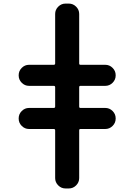

<svg xmlns="http://www.w3.org/2000/svg" viewBox="-20 -853 742 1069"><path d="M141.6 -134.8Q118.2 -134.8 101.1 -151.9Q84 -168.9 84 -192.4V-194.3Q84 -217.8 101.1 -234.9Q118.2 -252 141.6 -252H279.3Q287.1 -252 287.1 -259.8V-367.2Q287.1 -375 279.3 -375H141.6Q118.2 -375 101.1 -392.1Q84 -409.2 84 -432.6V-434.6Q84 -458 101.1 -475.1Q118.2 -492.2 141.6 -492.2H279.3Q287.1 -492.2 287.1 -500V-775.4Q287.1 -798.8 304.2 -815.9Q321.3 -833 344.7 -833H363.3Q386.7 -833 403.8 -815.9Q420.9 -798.8 420.9 -775.4V-500Q420.9 -492.2 427.7 -492.2H566.4Q589.8 -492.2 606.9 -475.1Q624 -458 624 -434.6V-432.6Q624 -409.2 606.9 -392.1Q589.8 -375 566.4 -375H427.7Q420.9 -375 420.9 -367.2V-259.8Q420.9 -252 427.7 -252H566.4Q589.8 -252 606.9 -234.9Q624 -217.8 624 -194.3V-192.4Q624 -168.9 606.9 -151.9Q589.8 -134.8 566.4 -134.8H427.7Q420.9 -134.8 420.9 -127V138.7Q420.9 162.1 403.8 179.2Q386.7 196.3 363.3 196.3H344.7Q321.3 196.3 304.2 179.2Q287.1 162.1 287.1 138.7V-127Q287.1 -134.8 279.3 -134.8Z"/></svg>

Font: Gen Jyuu Gothic P Bold
Style: Bold
Weight: 700
Designer: [Source Han Sans]
Ryoko NISHIZUKA  (kana & ideographs); Paul D. Hunt (Latin, Greek & Cyrillic); Wenlong ZHANG  (bopomofo
Version: Version 1.002.20150607